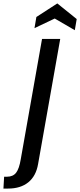

<svg xmlns="http://www.w3.org/2000/svg" viewBox="-94 -927 467 1119"><path d="M-70 103H-54Q-18 103 0 79.5Q18 56 27 1L151 -700H257L128 29Q116 99 71 135.5Q26 172 -47 172H-74ZM225 -819 107 -763 118 -828 240 -907 353 -816 342 -751Z"/></svg>

Font: Cabin Medium
Style: Italic
Weight: 500
Italic angle: -7°
Designer: Pablo Impallari
Foundry: Pablo Impallari. http://www.impallari.com Igino Marini. http://www.ikern.com
Version: Version 2.200